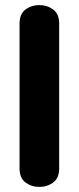

<svg xmlns="http://www.w3.org/2000/svg" viewBox="-20 -730 310 756"><path d="M135 6Q104 6 80.5 -11.5Q57 -29 57 -67V-637Q57 -675 80.5 -692.5Q104 -710 135 -710Q166 -710 189.5 -692.5Q213 -675 213 -637V-67Q213 -29 189.5 -11.5Q166 6 135 6Z"/></svg>

Font: Nunito VF Beta Light
Style: Regular
Weight: 300
Designer: Vernon Adams
Foundry: newtypography
Version: Version 3.001